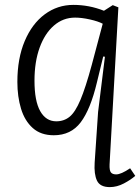

<svg xmlns="http://www.w3.org/2000/svg" viewBox="-20 -539 573 785"><path d="M428 133Q427 158 433.5 166Q440 174 455 174Q475 174 512 149L533 180Q515 196 486.5 211Q458 226 429 226Q389 226 376.5 199.5Q364 173 367 126L381 -81L409 -307L402 -308L376 -201Q350 -92 310 -39Q270 14 200 14Q147 14 114 -15.5Q81 -45 66 -94.5Q51 -144 51 -204Q51 -300 81 -371Q111 -442 163 -480.5Q215 -519 280 -519Q345 -519 405 -495L441 -518L464 -509ZM210 -43Q242 -43 265 -62Q288 -81 309 -131Q330 -181 355 -273L400 -442Q381 -452 347.5 -459.5Q314 -467 287 -467Q238 -467 200.5 -434.5Q163 -402 142 -344Q121 -286 121 -209Q121 -126 144.5 -84.5Q168 -43 210 -43Z"/></svg>

Font: Literata 12pt Light
Style: Italic
Weight: 300
Italic angle: -2°
Designer: Latin by Veronika Burian and Jose Scaglione. Greek by Irene Vlachou. Cyrillic by Vera Evstafieva
Foundry: TypeTogether
Version: Version 3.002